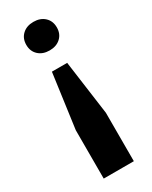

<svg xmlns="http://www.w3.org/2000/svg" viewBox="-193 -589 657 828"><g transform="rotate(-30 135.0 -175.5)"><path d="M173 -318 210 -48V193H60V-48L97 -318ZM135 -544Q169 -544 190 -524.5Q211 -505 211 -473Q211 -441 190 -421.5Q169 -402 135 -402Q101 -402 80 -421.5Q59 -441 59 -473Q59 -505 80 -524.5Q101 -544 135 -544Z"/></g></svg>

Font: Mona Sans ExtraLight
Style: Bold
Weight: 700
Version: Version 2.000